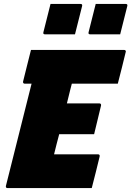

<svg xmlns="http://www.w3.org/2000/svg" viewBox="-20 -953 666 973"><path d="M18 0Q8 0 10 -11L140 -529H105Q100 -529 98 -532.5Q96 -536 97 -540Q108 -584 117 -620.5Q126 -657 137 -700H609Q614 -700 616.5 -696.5Q619 -693 617 -689Q607 -646 597.5 -609.5Q588 -573 577 -529H344Q339 -510 335 -494Q331 -478 327 -461.5Q323 -445 319 -429H484Q489 -429 491 -425.5Q493 -422 492 -418Q485 -387 475 -347.5Q465 -308 457 -273H280Q273 -247 266.5 -221.5Q260 -196 254 -171H476Q487 -171 485 -160Q476 -124 466 -82.5Q456 -41 445 0ZM236 -933H388Q399 -933 396 -922L360 -779H208Q197 -779 200 -790ZM465 -933H617Q628 -933 625 -922L589 -779H437Q426 -779 429 -790Z"/></svg>

Font: Recursive Sn Lnr St Blk
Style: Italic
Weight: 900
Italic angle: -15°
Version: Version 1.079;hotconv 1.0.112;makeotfexe 2.5.65598; ttfautoh